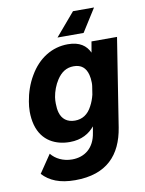

<svg xmlns="http://www.w3.org/2000/svg" viewBox="-95 -753 759 1007"><g transform="rotate(-10 284.5 -249.5)"><path d="M477 -687H365L261 -565H400ZM433 -514 423 -456C405 -495 371 -521 308 -521C224 -521 150 -476 102 -393C78 -353 62 -305 55 -261C52 -244 50 -225 50 -207C50 -183 53 -158 59 -136C84 -46 157 -14 230 -14C293 -14 335 -40 363 -74L357 -40C345 38 294 78 226 78C179 78 139 58 115 28L50 124C88 165 141 188 223 188C392 188 472 98 495 -44L569 -514ZM367 -180C346 -139 315 -120 276 -120C234 -120 208 -142 198 -177C194 -191 192 -208 192 -225C192 -236 192 -247 194 -259C199 -290 211 -322 228 -348C251 -383 279 -402 318 -402C358 -402 382 -382 392 -343C395 -331 397 -317 397 -301C397 -295 397 -289 396 -283L389 -238C384 -218 377 -198 367 -180Z"/></g></svg>

Font: Arthouse Owned
Style: Bold Italic
Weight: 700
Italic angle: -10°
Designer: Jeremy Tribby
Foundry: Tribby Type
Version: Version 1.000;PS 001.000;hotconv 1.0.88;makeotf.lib2.5.64775